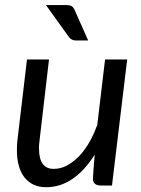

<svg xmlns="http://www.w3.org/2000/svg" viewBox="-20 -745 565 771"><path d="M360.4 -124Q277.3 6.8 165 6.8Q110.4 6.8 79.1 -31.7Q47.9 -70.3 47.9 -142.1Q47.9 -166 50.3 -184.6L88.4 -506.3H176.8L139.2 -184.6Q138.2 -174.8 137.2 -166Q136.2 -157.2 136.7 -147.9Q136.7 -66.9 195.3 -66.9Q223.6 -66.9 247.1 -79.6Q325.7 -120.6 370.6 -243.2L401.9 -506.3H490.7L429.7 0H385.7Q353 0 353 -28.3L356.9 -83.5ZM246.1 -724.6Q261.7 -724.6 268.6 -719.7Q275.4 -714.8 280.3 -703.6L334 -582.5H284.7Q267.1 -582.5 256.8 -596.2L164.6 -724.6Z"/></svg>

Font: Lato-Italic
Style: Italic
Weight: 400
Italic angle: -7°
Designer: Lukasz Dziedzic
Foundry: tyPoland Lukasz Dziedzic
Version: Version 1.104; Western+Polish opensource